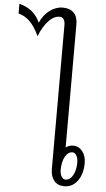

<svg xmlns="http://www.w3.org/2000/svg" viewBox="-225 -1035 598 1085"><g transform="rotate(5 74.5 -492.5)"><path d="M286 -130Q286 -68 257 -29Q228 10 182 10Q145 10 124.5 -14.5Q104 -39 104 -82V-897Q104 -919 96 -930.5Q88 -942 73 -942Q41 -942 11 -910.5Q-19 -879 -42 -822Q-67 -875 -94.5 -902.5Q-122 -930 -160 -940V-995Q-75 -974 -42 -898Q-23 -942 12 -968.5Q47 -995 87 -995Q127 -995 149 -972.5Q171 -950 171 -909V-209Q190 -223 212 -223Q245 -223 265.5 -197Q286 -171 286 -130ZM244 -130Q244 -154 235 -169.5Q226 -185 212 -185Q187 -185 170.5 -155.5Q154 -126 154 -80Q154 -58 163 -43Q172 -28 186 -28Q211 -28 227.5 -57Q244 -86 244 -130Z"/></g></svg>

Font: KoHo
Style: Regular
Weight: 400
Version: Version 1.000; ttfautohint (v1.6)